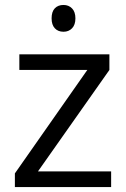

<svg xmlns="http://www.w3.org/2000/svg" viewBox="-20 -754 508 774"><path d="M236 -626Q257 -626 270.5 -640Q284 -654 284 -680Q284 -706 270.5 -720Q257 -734 236 -734Q214 -734 201 -720.5Q188 -707 188 -680Q188 -654 201 -640Q214 -626 236 -626ZM133 -63 421 -472V-535H58V-472H332L40 -55V0H428V-63Z"/></svg>

Font: OpenSansMMV
Style: Regular
Weight: 400
Designer: Steve Matteson
Foundry: Ascender Corporation
Version: Version 4.000